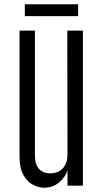

<svg xmlns="http://www.w3.org/2000/svg" viewBox="-20 -877 486 907"><path d="M188 9.8Q165 9.8 137.9 -3.2Q110.8 -16.1 91.6 -48.6Q72.3 -81.1 72.3 -139.2V-732.4H145V-142.6Q145 -99.6 164.6 -78.9Q184.1 -58.1 216.8 -58.1Q255.4 -58.1 277.1 -82.3Q298.8 -106.4 298.8 -147.9L297.9 -732.4H371.6V0H298.8V-73.2Q290 -42 260.3 -16.1Q230.5 9.8 188 9.8ZM97.2 -800.8V-856.9H349.1V-800.8Z"/></svg>

Font: Antonio Thin
Style: Regular
Weight: 250
Designer: Vernon Adams
Foundry: Vernon Adams
Version: Version 1.002